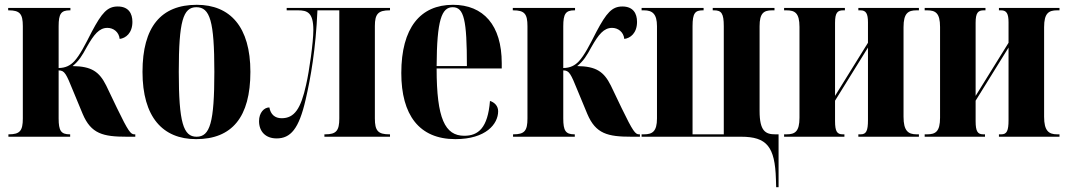

<svg xmlns="http://www.w3.org/2000/svg" viewBox="-20 -569 4441 799"><path d="M15 0H272V-10H270C234 -10 224 -25 224 -76V-276C249 -276 255 -263 285 -189L324 -95C359 -12 409 0 508 0H543V-10H539C524 -10 514 -22 467 -119L422 -213C393 -271 361 -293 282 -294C309 -316 322 -338 341 -373C371 -426 393 -453 427 -453C452 -453 475 -436 478 -407C503 -410 531 -431 531 -478C531 -513 515 -542 470 -542C427 -542 404 -516 362 -437C333 -380 312 -339 289 -314C273 -297 253 -286 224 -286V-460C224 -511 234 -526 270 -526H273V-536H14V-526H16C63 -526 75 -511 75 -460V-76C75 -25 63 -10 17 -10H15Z M796 10C945 10 1022 -81 1022 -270C1022 -457 938 -549 799 -549C650 -549 573 -457 573 -270C573 -82 657 10 796 10ZM798 0C743 0 724 -59 724 -270C724 -481 742 -539 797 -539C854 -539 872 -481 872 -270C872 -59 854 0 798 0Z M1131 7C1189 7 1224 -32 1252 -155C1273 -246 1294 -364 1301 -526H1392V-76C1392 -25 1379 -10 1334 -10H1330V0H1603V-10H1600C1553 -10 1540 -25 1540 -76V-461C1540 -511 1554 -526 1601 -526H1603V-536H1173V-526H1220C1259 -526 1284 -517 1284 -444C1284 -394 1267 -273 1254 -217C1232 -116 1205 -77 1152 -77C1124 -77 1106 -93 1101 -122C1079 -122 1058 -100 1058 -65C1058 -21 1086 7 1131 7Z M1875 10C2002 10 2053 -53 2053 -106C2053 -128 2038 -143 2019 -149C2010 -36 1970 -4 1912 -4C1832 -4 1797 -75 1797 -284H2068V-306C2068 -464 1992 -549 1865 -549C1729 -549 1650 -453 1650 -265C1650 -91 1724 10 1875 10ZM1923 -294H1797C1798 -486 1818 -539 1864 -539C1911 -539 1923 -486 1923 -294Z M2115 0H2372V-10H2370C2334 -10 2324 -25 2324 -76V-276C2349 -276 2355 -263 2385 -189L2424 -95C2459 -12 2509 0 2608 0H2643V-10H2639C2624 -10 2614 -22 2567 -119L2522 -213C2493 -271 2461 -293 2382 -294C2409 -316 2422 -338 2441 -373C2471 -426 2493 -453 2527 -453C2552 -453 2575 -436 2578 -407C2603 -410 2631 -431 2631 -478C2631 -513 2615 -542 2570 -542C2527 -542 2504 -516 2462 -437C2433 -380 2412 -339 2389 -314C2373 -297 2353 -286 2324 -286V-460C2324 -511 2334 -526 2370 -526H2373V-536H2114V-526H2116C2163 -526 2175 -511 2175 -460V-76C2175 -25 2163 -10 2117 -10H2115Z M3209 177 3210 210H3220V-10H3206C3166 -10 3141 -23 3141 -107V-460C3141 -514 3158 -526 3193 -526H3203V-536H2946V-526H2951C2982 -526 2992 -514 2992 -460V-10H2862V-460C2862 -515 2873 -526 2905 -526H2908V-536H2650V-526H2660C2695 -526 2714 -511 2714 -460V-76C2714 -22 2695 -10 2660 -10H2650V0H3064C3171 0 3205 41 3209 177Z M3243 0H3494V-10H3487C3464 -10 3455 -21 3455 -65V-150L3592 -371V-69C3592 -25 3585 -10 3562 -10H3552V0H3804V-10H3794C3759 -10 3740 -25 3740 -83V-456C3740 -514 3759 -526 3794 -526H3804V-536H3552V-526H3561C3584 -526 3592 -512 3592 -476V-391L3455 -170V-474C3455 -516 3465 -526 3489 -526H3496V-536H3243V-526H3253C3288 -526 3307 -515 3307 -457V-79C3307 -21 3288 -10 3253 -10H3243Z M3828 0H4079V-10H4072C4049 -10 4040 -21 4040 -65V-150L4177 -371V-69C4177 -25 4170 -10 4147 -10H4137V0H4389V-10H4379C4344 -10 4325 -25 4325 -83V-456C4325 -514 4344 -526 4379 -526H4389V-536H4137V-526H4146C4169 -526 4177 -512 4177 -476V-391L4040 -170V-474C4040 -516 4050 -526 4074 -526H4081V-536H3828V-526H3838C3873 -526 3892 -515 3892 -457V-79C3892 -21 3873 -10 3838 -10H3828Z"/></svg>

Font: Noto Serif Display ExtraCondensed ExtraBold
Style: Regular
Weight: 800
Width: 2
Designer: Monotype Design Team
Foundry: Monotype Imaging Inc.
Version: Version 2.009